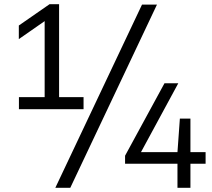

<svg xmlns="http://www.w3.org/2000/svg" viewBox="-20 -830 1015 918"><path d="M70.5 -308V-365.5H193.5V-729L70 -643V-708L217 -810H262.5V-365.5H379.5V-308ZM244.5 68 659 -808H730.5L316 68ZM578 -47V-85.5L766.5 -432H832.5L654 -102.5H828.5L840 -263H890.5V-102.5H963V-47H890.5V68H828.5V-47Z"/></svg>

Font: Encode Sans SemiExpanded SemiExpanded
Style: Regular
Weight: 400
Width: 6
Designer: Multiple Designers
Foundry: Impallari Type
Version: Version 3.000; ttfautohint (v1.8.3) -l 8 -r 50 -G 200 -x 14 